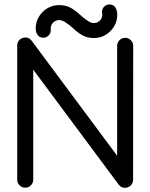

<svg xmlns="http://www.w3.org/2000/svg" viewBox="-20 -848 687 877"><path d="M447.3 -781.2Q447.3 -784.7 446.5 -787.4Q445.8 -790 445.8 -793.5Q445.8 -807.6 455.8 -817.6Q465.8 -827.6 480 -827.6Q498.5 -827.6 507.1 -813.7Q515.6 -799.8 515.6 -779.8Q515.6 -751 501 -727.1Q486.3 -703.1 462.4 -688.7Q438.5 -674.3 409.7 -674.3Q377.9 -674.3 356 -687Q334 -699.7 316.4 -716.6Q298.8 -733.4 279.8 -745.6Q263.7 -756.3 250.5 -756.3Q233.9 -756.3 222.7 -744.9Q211.4 -733.4 211.4 -717.3Q211.4 -715.3 211.7 -713.6Q211.9 -711.9 211.9 -710Q211.9 -695.8 201.9 -685.8Q191.9 -675.8 177.7 -675.8Q161.1 -675.8 152.1 -688Q143.1 -700.2 143.1 -718.3Q143.1 -747.1 157.5 -771.2Q171.9 -795.4 196.3 -810.1Q220.7 -824.7 249.5 -824.7Q281.7 -824.7 304 -811.8Q326.2 -798.8 344 -782Q361.8 -765.1 380.9 -752.9Q388.2 -748 394.5 -745.4Q400.9 -742.7 408.7 -742.7Q424.8 -742.7 436 -753.9Q447.3 -765.1 447.3 -781.2ZM58.6 -640.1Q58.6 -655.8 69.6 -666.3Q80.6 -676.8 96.7 -676.8Q113.8 -676.8 124.5 -662.1L515.1 -136.7V-638.7Q515.1 -653.8 525.9 -664.6Q536.6 -675.3 551.8 -675.3Q566.9 -675.3 577.6 -664.6Q588.4 -653.8 588.4 -638.7V-638.2L587.9 -26.9Q587.9 -11.2 576.9 -0.7Q565.9 9.8 549.8 9.8Q533.2 9.8 522 -4.9L131.8 -529.8V-27.3Q131.8 -12.2 121.1 -1.5Q110.4 9.3 95.2 9.3Q80.1 9.3 69.3 -1.5Q58.6 -12.2 58.6 -27.3Z"/></svg>

Font: Manjari
Style: Regular
Weight: 400
Designer: Santhosh Thottingal <santhosh.thottingal@gmail.com>
Foundry: SMC
Version: Version 2.000